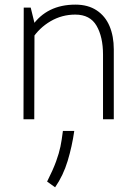

<svg xmlns="http://www.w3.org/2000/svg" viewBox="-20 -508 575 818"><path d="M418.9 -275.4Q418.9 -350.6 391.4 -398.2Q363.8 -445.8 300.8 -445.8Q243.7 -445.8 195.3 -417.5Q147 -389.2 116.7 -342.3V-397.5Q179.7 -488.3 301.3 -488.3Q355 -488.3 391.8 -463.9Q428.7 -439.5 446.8 -396.5Q464.8 -353.5 464.8 -297.9V0H418.9ZM81.1 -475.6H110.8L127 -409.7L126 0H80.1ZM180.7 265.6Q205.6 216.3 218.8 180.2Q231.9 144 237.5 116.5Q243.2 88.9 248 49.8H296.4Q287.1 115.2 268.3 177.5Q249.5 239.7 214.8 290Z"/></svg>

Font: DavidDev Light
Style: Regular
Weight: 300
Designer: David.dev
Foundry: David.dev
Version: Version 1.001;FEAKit 1.0